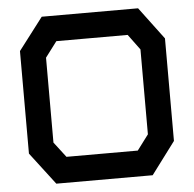

<svg xmlns="http://www.w3.org/2000/svg" viewBox="-51 -751 810 802"><g transform="rotate(-5 354.0 -350.0)"><path d="M557 0H153L50 -135V-565L153 -700H557L658 -565V-135ZM552 -528 504 -593H205L156 -528V-172L205 -108H504L552 -172Z"/></g></svg>

Font: Turret Road ExtraBold
Style: Regular
Weight: 800
Designer: Noponies
Foundry: Noponies
Version: Version 1.001; ttfautohint (v1.8)